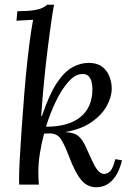

<svg xmlns="http://www.w3.org/2000/svg" viewBox="-20 -775 560 806"><path d="M384 11Q346 11 320.5 -20Q295 -51 269 -120Q250 -170 235 -192Q220 -214 191 -215Q184 -215 178 -214.5Q172 -214 165 -214Q154 -173 147.5 -131.5Q141 -90 141 -53Q141 -38 141.5 -25.5Q142 -13 143 0H61Q60 -7 60 -12.5Q60 -18 60 -26Q60 -54 63 -109.5Q66 -165 71 -236Q76 -307 82 -382Q88 -457 95.5 -524.5Q103 -592 110 -639Q114 -665 115.5 -672Q117 -679 119 -692Q102 -691 84 -690Q66 -689 49 -688L53 -728Q97 -728 121.5 -732Q146 -736 158 -742Q170 -748 178 -755H207Q202 -730 197.5 -699Q193 -668 189 -638Q185 -608 182 -585Q173 -515 165.5 -439Q158 -363 153 -288H156Q186 -377 217.5 -425Q249 -473 283 -492Q317 -511 352 -511Q387 -511 408 -495.5Q429 -480 439 -455Q449 -430 449 -403Q449 -368 428 -330Q407 -292 364.5 -262.5Q322 -233 256 -221V-220Q291 -219 309.5 -203.5Q328 -188 344 -150Q355 -127 365.5 -103Q376 -79 388 -63Q400 -47 414 -45Q431 -44 443 -57Q455 -70 464 -107L492 -102Q486 -74 472.5 -48Q459 -22 437 -5.5Q415 11 384 11ZM173 -243Q268 -243 318 -284Q368 -325 368 -401Q368 -414 365 -429Q362 -444 352 -455Q342 -466 321 -464Q294 -462 266.5 -431Q239 -400 215 -350.5Q191 -301 173 -243Z"/></svg>

Font: Lora
Style: Italic
Weight: 400
Italic angle: -3°
Designer: Olga Karpushina, Alexei Vanyashin (Cyrillic)
Foundry: Cyreal
Version: Version 3.008